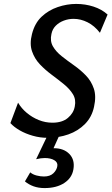

<svg xmlns="http://www.w3.org/2000/svg" viewBox="-20 -690 568 978"><path d="M222 12Q184 12 147 1.5Q110 -9 80.5 -26Q51 -43 33 -63L72 -167Q89 -138 116.5 -115Q144 -92 177.5 -78.5Q211 -65 247 -65Q297 -65 326 -89.5Q355 -114 361 -148Q368 -183 351.5 -210Q335 -237 305.5 -261Q276 -285 243 -309.5Q210 -334 183 -362.5Q156 -391 143 -429Q130 -467 143 -517Q157 -572 192 -605Q227 -638 274 -654Q321 -670 368 -670Q414 -670 456 -656.5Q498 -643 528 -616L489 -523Q461 -559 426 -576.5Q391 -594 355 -594Q329 -594 305 -585Q281 -576 264 -559Q247 -542 242 -517Q234 -481 249.5 -454Q265 -427 294 -404Q323 -381 356.5 -357.5Q390 -334 417.5 -305.5Q445 -277 458 -238.5Q471 -200 459 -146Q448 -94 413 -58.5Q378 -23 328.5 -5.5Q279 12 222 12ZM222 0H282L240 93L199 77Q209 70 223.5 67.5Q238 65 255 65Q305 65 333.5 94.5Q362 124 354 172Q347 216 307.5 242Q268 268 207 268Q176 268 151 259Q126 250 107 234L134 188Q147 199 166.5 204Q186 209 204 209Q235 209 252 192.5Q269 176 272 156Q275 137 256.5 126Q238 115 208 115Q198 115 187 116.5Q176 118 164 121Z"/></svg>

Font: Ysabeau SemiBold
Style: Italic
Weight: 600
Italic angle: -12°
Designer: Christian Thalmann (Catharsis Fonts)
Version: Version 2.002